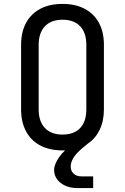

<svg xmlns="http://www.w3.org/2000/svg" viewBox="-20 -760 640 983"><path d="M379 203Q324 203 290.5 176.5Q257 150 257 110Q257 96 263.5 79.5Q270 63 282.5 45Q295 27 313 10Q310 10 306.5 10Q303 10 300 10Q234 10 186.5 -15Q139 -40 113.5 -87.5Q88 -135 88 -200V-530Q88 -596 113.5 -643Q139 -690 186.5 -715Q234 -740 300 -740Q366 -740 413.5 -715Q461 -690 486.5 -643Q512 -596 512 -531V-200Q512 -141 490.5 -96Q469 -51 430 -25L401 -1Q368 27 355 49.5Q342 72 342 93Q342 115 357 129Q372 143 397 143H457V203ZM300 -71Q359 -71 390.5 -104.5Q422 -138 422 -200V-530Q422 -592 390.5 -625.5Q359 -659 300 -659Q242 -659 210 -625.5Q178 -592 178 -530V-200Q178 -138 210 -104.5Q242 -71 300 -71Z"/></svg>

Font: Pitagon Sans Mono
Style: Regular
Weight: 400
Monospace: yes
Designer: Travis Tran
Foundry: Pitagon
Version: Version 1.001;gftools[0.9.26]